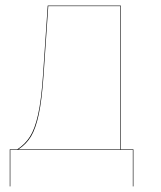

<svg xmlns="http://www.w3.org/2000/svg" viewBox="-20 -537 578 688"><path d="M458 -2V131H456V0H17V131H15V-2H42Q70 -20 87.5 -47.5Q105 -75 116.5 -126.5Q128 -178 134 -266L151 -517H413V-2ZM411 -515H153L136 -266Q130 -179 119 -127.5Q108 -76 91 -48Q74 -20 46 -2H411Z"/></svg>

Font: FiraGO Two
Style: Regular
Weight: 100
Designer: bBox Type
Foundry: bBox Type GmbH
Version: Version 1.001